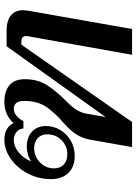

<svg xmlns="http://www.w3.org/2000/svg" viewBox="104 -714 610 857"><g transform="rotate(-90 408.5 -285.0)"><path d="M792 -487Q792 -481 790 -465L708 0H593L676 -466Q678 -479 672.5 -486.5Q667 -494 654 -494H638L293 0H181L214 -187Q220 -221 237 -248Q254 -275 288 -305Q335 -345 361 -384Q387 -423 387 -481Q387 -505 378 -516.5Q369 -528 351 -528Q336 -528 321 -516Q306 -504 297 -485H264Q263 -504 248 -516Q233 -528 213 -528Q184 -528 157 -506Q130 -484 117 -450Q129 -459 147 -464.5Q165 -470 183 -470Q225 -470 250 -446.5Q275 -423 275 -385Q275 -350 257 -320Q239 -290 208.5 -273Q178 -256 141 -256Q93 -256 65.5 -284.5Q38 -313 38 -362Q38 -417 62.5 -464.5Q87 -512 128 -541Q169 -570 216 -570Q241 -570 260.5 -559Q280 -548 288 -529Q304 -548 329 -559Q354 -570 381 -570Q431 -570 457.5 -547Q484 -524 484 -479Q484 -420 456.5 -378Q429 -336 388 -296Q361 -270 347 -247.5Q333 -225 329 -197L315 -118L631 -560H701Q745 -560 768.5 -541Q792 -522 792 -487ZM86 -348Q86 -321 103 -305Q120 -289 149 -289Q186 -289 212 -315Q238 -341 238 -379Q238 -405 221 -421Q204 -437 176 -437Q139 -437 112.5 -411Q86 -385 86 -348Z"/></g></svg>

Font: Fahkwang Medium
Style: Italic
Weight: 500
Italic angle: -10°
Version: Version 1.000; ttfautohint (v1.6)